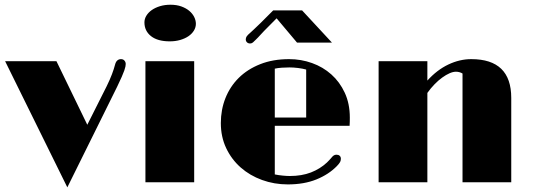

<svg xmlns="http://www.w3.org/2000/svg" viewBox="-20 -785 2297 827"><path d="M2 -521.5H223.1L356 -247.6L439.5 -413.6Q453.6 -442.4 462.4 -465.8Q471.2 -489.3 475.1 -504.9Q478.5 -518.6 485.1 -524.4Q491.7 -530.3 501 -530.3Q510.7 -530.3 516.1 -523.9Q521.5 -517.6 521.5 -509.3Q521.5 -504.9 520.3 -498.5Q519 -492.2 515.4 -481.4Q511.7 -470.7 504.4 -454.1Q497.1 -437.5 484.9 -412.1L270 22Z M711.4 -606.9Q658.7 -606.9 630.4 -629.4Q602.1 -651.9 602.1 -688.5Q602.1 -703.6 610.4 -717.3Q618.7 -731 633.5 -741.5Q648.4 -752 668.9 -758.3Q689.5 -764.6 714.4 -764.6Q740.7 -764.6 761 -757.3Q781.2 -750 795.2 -738.3Q809.1 -726.6 816.4 -711.9Q823.7 -697.3 823.7 -682.6Q823.7 -667 815.2 -653.1Q806.6 -639.2 791.5 -628.9Q776.4 -618.7 755.9 -612.8Q735.4 -606.9 711.4 -606.9ZM606.4 -521.5H816.4V0H606.4Z M1057.6 -597.7Q1048.8 -597.7 1043.7 -602.8Q1038.6 -607.9 1038.6 -615.2Q1038.6 -621.6 1042.2 -627.7Q1045.9 -633.8 1058.6 -644.5Q1064.9 -650.9 1074.7 -659.4Q1084.5 -668 1103 -686.5L1156.7 -740.2H1281.2L1409.7 -601.6H1259.3L1171.4 -706.1L1117.7 -651.9Q1106.9 -640.6 1100.8 -633.8Q1094.7 -627 1091.1 -623.3Q1087.4 -619.6 1085.9 -618.2Q1084.5 -616.7 1083.5 -615.7Q1075.2 -606.9 1069.6 -602.3Q1064 -597.7 1057.6 -597.7ZM931.2 -254.9Q931.2 -312 950.9 -362.1Q970.7 -412.1 1008.3 -449.5Q1045.9 -486.8 1100.6 -508.5Q1155.3 -530.3 1225.1 -530.3Q1276.9 -530.3 1324 -513.4Q1371.1 -496.6 1407.2 -464.4Q1443.4 -432.1 1465.1 -385.3Q1486.8 -338.4 1486.8 -278.3Q1486.8 -270 1486.6 -261.2Q1486.3 -252.4 1485.8 -243.2H1163.6V-33.7Q1180.2 -30.3 1198 -28.6Q1215.8 -26.9 1228 -26.9Q1279.8 -26.9 1319.3 -42.2Q1358.9 -57.6 1388.2 -85Q1393.1 -89.8 1397.5 -94.5Q1401.9 -99.1 1405.3 -103Q1412.1 -111.8 1417.2 -115.2Q1422.4 -118.7 1429.2 -118.7Q1438 -118.7 1443.1 -114Q1448.2 -109.4 1448.2 -101.1Q1448.2 -93.8 1445.1 -87.4Q1441.9 -81.1 1431.2 -69.8Q1396 -33.7 1343 -12.2Q1290 9.3 1219.7 9.3Q1161.1 9.3 1108.6 -9.8Q1056.2 -28.8 1016.6 -63.7Q977.1 -98.6 954.1 -147.2Q931.2 -195.8 931.2 -254.9ZM1298.8 -278.8V-485.4Q1283.7 -489.7 1263.4 -492.2Q1243.2 -494.6 1226.6 -494.6Q1211.4 -494.6 1193.8 -493.4Q1176.3 -492.2 1163.6 -489.3V-278.8Z M1610.8 -521.5H1820.8V-438Q1862.3 -483.9 1911.1 -507.1Q1960 -530.3 2009.8 -530.3Q2182.1 -530.3 2182.1 -363.3V0H1972.2V-468.3Q1966.8 -471.7 1959.5 -473.9Q1952.1 -476.1 1943.8 -476.1Q1931.6 -476.1 1916.5 -469.5Q1901.4 -462.9 1884.8 -450.9Q1868.2 -439 1851.8 -422.1Q1835.4 -405.3 1820.8 -384.8V0H1610.8Z"/></svg>

Font: Limelight
Style: Regular
Weight: 400
Designer: Nicole Fally with help from Eben Sorkin
Foundry: Nicole Fally with help from Eben Sorkin
Version: Version 1.002